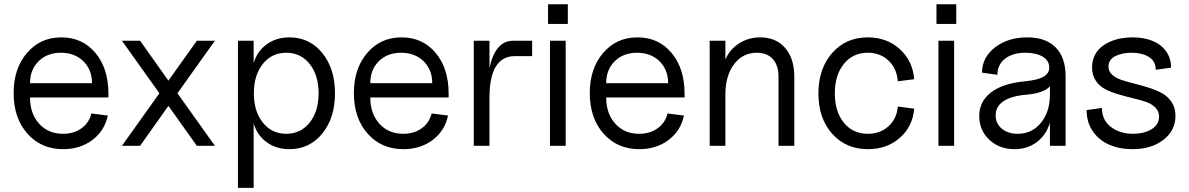

<svg xmlns="http://www.w3.org/2000/svg" viewBox="-20 -694 5661 914"><path d="M280.8 16.1Q175.8 16.1 110.4 -57.9Q44.9 -131.8 44.9 -251Q44.9 -367.7 108.4 -441.9Q171.9 -516.1 272 -516.1Q372.6 -516.1 434.3 -442.1Q496.1 -368.2 496.1 -248V-230H123Q123 -152.8 166.5 -105Q210 -57.1 279.8 -57.1Q331.5 -57.1 367.9 -83.3Q404.3 -109.4 415 -153.8L493.2 -144Q478 -71.3 419.9 -27.6Q361.8 16.1 280.8 16.1ZM418 -297.9Q418 -362.3 376.7 -402.6Q335.4 -442.9 270 -442.9Q204.6 -442.9 163.8 -402.6Q123 -362.3 123 -297.9Z M917 0 781.7 -189.9 647 0H560.5L738.8 -250L560.5 -500H647L781.7 -310.1L917 -500H1002.9L824.7 -250L1002.9 0Z M1357.9 16.1Q1295.4 16.1 1250 -16.6Q1204.6 -49.3 1187.5 -106V200.2H1112.8V-500H1187.5V-394Q1204.6 -450.7 1250 -483.4Q1295.4 -516.1 1357.9 -516.1Q1453.6 -516.1 1514.2 -441.7Q1574.7 -367.2 1574.7 -250Q1574.7 -132.8 1514.2 -58.3Q1453.6 16.1 1357.9 16.1ZM1231.2 -110.4Q1273.9 -57.1 1342.8 -57.1Q1411.6 -57.1 1454.1 -110.4Q1496.6 -163.6 1496.6 -250Q1496.6 -336.4 1454.1 -389.6Q1411.6 -442.9 1342.8 -442.9Q1273.9 -442.9 1231.2 -389.6Q1188.5 -336.4 1188.5 -250Q1188.5 -163.6 1231.2 -110.4Z M1900.4 16.1Q1795.4 16.1 1730 -57.9Q1664.6 -131.8 1664.6 -251Q1664.6 -367.7 1728 -441.9Q1791.5 -516.1 1891.6 -516.1Q1992.2 -516.1 2054 -442.1Q2115.7 -368.2 2115.7 -248V-230H1742.7Q1742.7 -152.8 1786.1 -105Q1829.6 -57.1 1899.4 -57.1Q1951.2 -57.1 1987.5 -83.3Q2023.9 -109.4 2034.7 -153.8L2112.8 -144Q2097.7 -71.3 2039.6 -27.6Q1981.4 16.1 1900.4 16.1ZM2037.6 -297.9Q2037.6 -362.3 1996.3 -402.6Q1955.1 -442.9 1889.6 -442.9Q1824.2 -442.9 1783.4 -402.6Q1742.7 -362.3 1742.7 -297.9Z M2235.4 0V-500H2310.1V-368.2Q2322.3 -431.6 2350.8 -465.8Q2379.4 -500 2421.4 -500H2513.2V-426.8H2431.2Q2310.1 -426.8 2310.1 -228V0Z M2598.1 0V-500H2672.9V0ZM2588.9 -580.1V-673.8H2683.1V-580.1Z M3023.4 16.1Q2918.5 16.1 2853 -57.9Q2787.6 -131.8 2787.6 -251Q2787.6 -367.7 2851.1 -441.9Q2914.6 -516.1 3014.6 -516.1Q3115.2 -516.1 3177 -442.1Q3238.8 -368.2 3238.8 -248V-230H2865.7Q2865.7 -152.8 2909.2 -105Q2952.6 -57.1 3022.5 -57.1Q3074.2 -57.1 3110.6 -83.3Q3147 -109.4 3157.7 -153.8L3235.8 -144Q3220.7 -71.3 3162.6 -27.6Q3104.5 16.1 3023.4 16.1ZM3160.6 -297.9Q3160.6 -362.3 3119.4 -402.6Q3078.1 -442.9 3012.7 -442.9Q2947.3 -442.9 2906.5 -402.6Q2865.7 -362.3 2865.7 -297.9Z M3686 -329.1Q3686 -382.8 3658.9 -412.8Q3631.8 -442.9 3583 -442.9Q3515.6 -442.9 3474.4 -388.2Q3433.1 -333.5 3433.1 -243.2V0H3358.4V-500H3433.1V-411.1Q3454.1 -459 3498.5 -487.5Q3543 -516.1 3599.1 -516.1Q3673.8 -516.1 3717.5 -465.8Q3761.2 -415.5 3761.2 -329.1V0H3686Z M4111.8 16.1Q4006.8 16.1 3941.4 -57.4Q3876 -130.9 3876 -249Q3876 -367.2 3941.4 -441.7Q4006.8 -516.1 4110.8 -516.1Q4201.7 -516.1 4263.2 -460.4Q4324.7 -404.8 4332 -316.9L4253.9 -307.1Q4249.5 -367.7 4210 -405.3Q4170.4 -442.9 4110.8 -442.9Q4040 -442.9 3997.1 -389.6Q3954.1 -336.4 3954.1 -249Q3954.1 -162.6 3997.1 -109.9Q4040 -57.1 4110.8 -57.1Q4170.4 -57.1 4210 -93.3Q4249.5 -129.4 4253.9 -187L4332 -176.8Q4324.7 -91.3 4263.4 -37.6Q4202.1 16.1 4111.8 16.1Z M4447.3 0V-500H4522V0ZM4438 -580.1V-673.8H4532.2V-580.1Z M4809.6 16.1Q4737.3 16.1 4689.5 -28.8Q4641.6 -73.7 4641.6 -141.1Q4641.6 -211.9 4698.7 -254.9Q4755.9 -297.9 4860.8 -307.1Q4921.4 -313 4949.2 -329.8Q4977.1 -346.7 4974.6 -377Q4972.7 -407.7 4941.9 -425.3Q4911.1 -442.9 4860.8 -442.9Q4800.3 -442.9 4764.2 -414.3Q4728 -385.7 4728 -337.9L4654.8 -348.1Q4654.8 -420.4 4716.6 -468.3Q4778.3 -516.1 4870.6 -516.1Q4958.5 -516.1 5005.6 -468Q5052.7 -419.9 5052.7 -331.1V0H4978V-109.9Q4960.9 -51.8 4915.8 -17.8Q4870.6 16.1 4809.6 16.1ZM4824.7 -57.1Q4892.1 -57.1 4935.1 -109.1Q4978 -161.1 4978 -243.2V-283.2Q4949.7 -250.5 4865.7 -243.2Q4794.4 -237.3 4757.1 -212.2Q4719.7 -187 4719.7 -145Q4719.7 -106 4749 -81.5Q4778.3 -57.1 4824.7 -57.1Z M5370.6 16.1Q5309.1 16.1 5260 -5.4Q5210.9 -26.9 5181.9 -69.6Q5152.8 -112.3 5152.8 -169.9L5225.6 -180.2Q5225.6 -122.6 5268.3 -89.8Q5311 -57.1 5374 -57.1Q5425.3 -57.1 5461.4 -78.6Q5497.6 -100.1 5497.6 -139.2Q5497.6 -164.6 5480 -182.1Q5462.4 -199.7 5434.3 -209.2Q5406.2 -218.8 5372.3 -226.8Q5338.4 -234.9 5304.2 -244.9Q5270 -254.9 5241.9 -269.3Q5213.9 -283.7 5196.3 -310.1Q5178.7 -336.4 5178.7 -373Q5178.7 -402.3 5189.5 -426.3Q5200.2 -450.2 5218.8 -466.8Q5237.3 -483.4 5262.2 -494.6Q5287.1 -505.9 5314.5 -511Q5341.8 -516.1 5371.6 -516.1Q5422.9 -516.1 5463.4 -500.7Q5503.9 -485.4 5529.3 -452.1Q5554.7 -418.9 5554.7 -372.1L5481.9 -361.8Q5481.9 -402.8 5449.2 -422.9Q5416.5 -442.9 5366.7 -442.9Q5320.8 -442.9 5288.8 -426.5Q5256.8 -410.2 5256.8 -377Q5256.8 -354 5274.4 -338.1Q5292 -322.3 5320.1 -313Q5348.1 -303.7 5382.1 -295.4Q5416 -287.1 5450.2 -276.1Q5484.4 -265.1 5512.5 -249.8Q5540.5 -234.4 5558.1 -207Q5575.7 -179.7 5575.7 -142.1Q5575.7 -72.8 5518.3 -28.3Q5460.9 16.1 5370.6 16.1Z"/></svg>

Font: Uncut Sans
Style: Regular
Weight: 400
Designer: Kasper Nordkvist
Foundry: UNCUT.wtf
Version: Version 1.304;Glyphs 3.2 (3246)